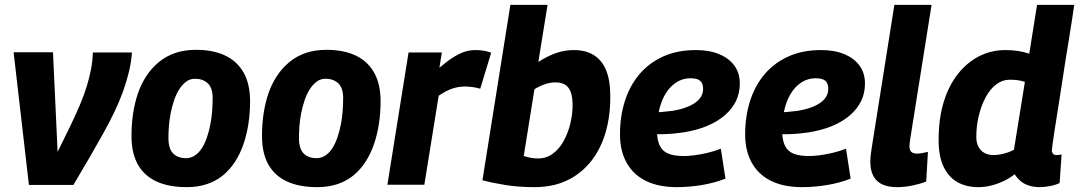

<svg xmlns="http://www.w3.org/2000/svg" viewBox="-20 -760 4440 790"><path d="M282 1H99L36 -545H198L217 -135Q246 -193 269 -241Q292 -289 309 -329Q326 -369 337 -405Q348 -441 354.5 -475Q361 -509 362 -544H523Q520 -504 510.5 -464.5Q501 -425 486.5 -384.5Q472 -344 451.5 -301Q431 -258 405 -211.5Q379 -165 348.5 -112Q318 -59 282 1Z M749 10Q674 10 623.5 -13.5Q573 -37 547 -83.5Q521 -130 521 -201Q521 -248 527.5 -292Q534 -336 547.5 -375.5Q561 -415 582.5 -447.5Q604 -480 633.5 -504.5Q663 -529 701 -542Q739 -555 786 -555Q857 -555 906.5 -531.5Q956 -508 982.5 -461Q1009 -414 1009 -343Q1009 -295 1002 -250Q995 -205 981.5 -166Q968 -127 947 -94.5Q926 -62 897.5 -38.5Q869 -15 831.5 -2.5Q794 10 749 10ZM747 -109Q767 -110 783 -121Q799 -132 811 -151Q823 -170 831.5 -195Q840 -220 845.5 -248Q851 -276 853 -305Q855 -334 855 -360Q854 -400 834 -418Q814 -436 782 -436Q762 -436 746 -424Q730 -412 717.5 -392.5Q705 -373 696.5 -348Q688 -323 682.5 -295.5Q677 -268 675 -241Q673 -214 673 -189Q674 -146 693.5 -127.5Q713 -109 747 -109Z M1286 10Q1211 10 1160.5 -13.5Q1110 -37 1084 -83.5Q1058 -130 1058 -201Q1058 -248 1064.5 -292Q1071 -336 1084.5 -375.5Q1098 -415 1119.5 -447.5Q1141 -480 1170.5 -504.5Q1200 -529 1238 -542Q1276 -555 1323 -555Q1394 -555 1443.5 -531.5Q1493 -508 1519.5 -461Q1546 -414 1546 -343Q1546 -295 1539 -250Q1532 -205 1518.5 -166Q1505 -127 1484 -94.5Q1463 -62 1434.5 -38.5Q1406 -15 1368.5 -2.5Q1331 10 1286 10ZM1284 -109Q1304 -110 1320 -121Q1336 -132 1348 -151Q1360 -170 1368.5 -195Q1377 -220 1382.5 -248Q1388 -276 1390 -305Q1392 -334 1392 -360Q1391 -400 1371 -418Q1351 -436 1319 -436Q1299 -436 1283 -424Q1267 -412 1254.5 -392.5Q1242 -373 1233.5 -348Q1225 -323 1219.5 -295.5Q1214 -268 1212 -241Q1210 -214 1210 -189Q1211 -146 1230.5 -127.5Q1250 -109 1284 -109Z M1798 -544 1788 -481Q1818 -507 1843 -523Q1868 -539 1890 -546.5Q1912 -554 1936 -554Q1953 -554 1969.5 -551.5Q1986 -549 2001 -543L1956 -395Q1939 -400 1922.5 -402Q1906 -404 1892 -404Q1868 -404 1842.5 -396Q1817 -388 1785 -366L1726 0H1574L1661 -544Z M2233 -740 2195 -505Q2232 -529 2267.5 -541.5Q2303 -554 2341 -554Q2391 -554 2424.5 -532.5Q2458 -511 2474.5 -469.5Q2491 -428 2491 -367Q2492 -285 2472 -216Q2452 -147 2412 -96.5Q2372 -46 2314 -18Q2256 10 2179 10Q2112 10 2058 1Q2004 -8 1965 -18L2080 -740ZM2265 -421Q2244 -421 2222 -413.5Q2200 -406 2179 -393L2135 -118Q2147 -114 2162 -111Q2177 -108 2194 -108Q2228 -108 2254.5 -127.5Q2281 -147 2299 -179.5Q2317 -212 2326.5 -251Q2336 -290 2336 -329Q2336 -375 2319.5 -398Q2303 -421 2265 -421Z M2656 -299Q2676 -297 2700.5 -299Q2725 -301 2748 -304Q2807 -314 2840 -337Q2873 -360 2873 -395Q2873 -417 2861 -427.5Q2849 -438 2821 -438Q2782 -438 2750.5 -412Q2719 -386 2701.5 -338.5Q2684 -291 2683 -226Q2683 -186 2694 -162Q2705 -138 2729.5 -128Q2754 -118 2793 -118Q2812 -118 2836 -121Q2860 -124 2888.5 -130.5Q2917 -137 2946 -148L2965 -25Q2919 -7 2867 1.5Q2815 10 2765 10Q2690 10 2638 -15.5Q2586 -41 2558.5 -90Q2531 -139 2531 -207Q2531 -281 2551 -344Q2571 -407 2610.5 -454Q2650 -501 2708.5 -527.5Q2767 -554 2844 -554Q2899 -554 2939.5 -537Q2980 -520 3002 -489.5Q3024 -459 3024 -416Q3024 -339 2962 -285.5Q2900 -232 2790 -215Q2750 -209 2714.5 -208Q2679 -207 2647 -209Z M3171 -299Q3191 -297 3215.5 -299Q3240 -301 3263 -304Q3322 -314 3355 -337Q3388 -360 3388 -395Q3388 -417 3376 -427.5Q3364 -438 3336 -438Q3297 -438 3265.5 -412Q3234 -386 3216.5 -338.5Q3199 -291 3198 -226Q3198 -186 3209 -162Q3220 -138 3244.5 -128Q3269 -118 3308 -118Q3327 -118 3351 -121Q3375 -124 3403.5 -130.5Q3432 -137 3461 -148L3480 -25Q3434 -7 3382 1.5Q3330 10 3280 10Q3205 10 3153 -15.5Q3101 -41 3073.5 -90Q3046 -139 3046 -207Q3046 -281 3066 -344Q3086 -407 3125.5 -454Q3165 -501 3223.5 -527.5Q3282 -554 3359 -554Q3414 -554 3454.5 -537Q3495 -520 3517 -489.5Q3539 -459 3539 -416Q3539 -339 3477 -285.5Q3415 -232 3305 -215Q3265 -209 3229.5 -208Q3194 -207 3162 -209Z M3660 -740H3813L3725 -187Q3724 -179 3723 -171.5Q3722 -164 3722 -157Q3722 -149 3725 -142Q3728 -135 3735 -131.5Q3742 -128 3752 -128Q3763 -128 3773.5 -130Q3784 -132 3798 -135L3791 -13Q3765 -3 3733.5 3.5Q3702 10 3671 10Q3615 10 3588 -16.5Q3561 -43 3561 -95Q3561 -107 3562.5 -120.5Q3564 -134 3566 -147Z M4258 10Q4235 10 4215 4Q4195 -2 4180 -14.5Q4165 -27 4155 -43Q4136 -28 4111.5 -16Q4087 -4 4060 3Q4033 10 4005 10Q3956 10 3919.5 -10.5Q3883 -31 3862.5 -74Q3842 -117 3842 -183Q3842 -272 3863 -340.5Q3884 -409 3922 -456.5Q3960 -504 4009.5 -529Q4059 -554 4117 -554Q4146 -554 4170.5 -550Q4195 -546 4215 -539L4247 -740H4400Q4397 -719 4391.5 -682.5Q4386 -646 4378.5 -600.5Q4371 -555 4363 -504.5Q4355 -454 4347.5 -404Q4340 -354 4332.5 -308Q4325 -262 4319.5 -226Q4314 -190 4311 -168Q4308 -146 4308 -143Q4308 -133 4312.5 -127.5Q4317 -122 4328 -122Q4333 -122 4338 -122.5Q4343 -123 4348 -125L4340 -7Q4324 1 4301 5.5Q4278 10 4258 10ZM4067 -122Q4088 -122 4111 -128Q4134 -134 4152 -144L4197 -423Q4183 -428 4167.5 -430Q4152 -432 4134 -432Q4105 -432 4079.5 -413Q4054 -394 4036 -360.5Q4018 -327 4007.5 -284.5Q3997 -242 3997 -196Q3997 -173 4006 -156Q4015 -139 4031 -130.5Q4047 -122 4067 -122Z"/></svg>

Font: Georama ExtraCondensed Thin
Style: Bold Italic
Weight: 700
Italic angle: -9°
Version: Version 1.001